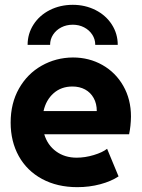

<svg xmlns="http://www.w3.org/2000/svg" viewBox="-20 -773 592 801"><path d="M24.4 -261.7Q24.4 -342.3 59.3 -403.8Q94.2 -465.3 153.8 -499Q213.4 -532.7 284.2 -533.2Q351.6 -533.2 407 -502Q462.4 -470.7 494.4 -414.6Q526.4 -358.4 526.4 -287.1Q525.9 -247.6 518.6 -212.9H164.6Q178.2 -167.5 214.1 -141.4Q250 -115.2 299.8 -115.2Q335 -115.2 371.3 -126.2Q407.7 -137.2 426.8 -152.3L474.6 -37.1Q443.8 -16.6 398.4 -4.4Q353 7.8 302.7 7.8Q218.8 7.8 155.5 -26.4Q92.3 -60.5 58.3 -121.8Q24.4 -183.1 24.4 -261.7ZM383.8 -309.6Q383.8 -340.8 370.8 -364Q357.9 -387.2 335 -399.7Q312 -412.1 282.2 -412.1Q235.4 -412.1 203.6 -384Q171.9 -356 161.6 -309.6ZM471.2 -585.9H377.4Q377.4 -609.4 364.7 -628.7Q352.1 -647.9 330.8 -658.9Q309.6 -669.9 283.7 -669.9Q257.3 -669.9 235.8 -658.9Q214.4 -647.9 201.7 -628.7Q189 -609.4 189 -585.9H95.2Q95.2 -632.3 119.9 -670.7Q144.5 -709 187.7 -731Q231 -752.9 283.7 -752.9Q335.4 -752.9 378.7 -731Q421.9 -709 446.5 -670.7Q471.2 -632.3 471.2 -585.9Z"/></svg>

Font: Reddit Sans Strawberry ExBold
Style: Regular
Weight: 800
Designer: Stephen Hutchings
Foundry: Reddit
Version: Version 1.013